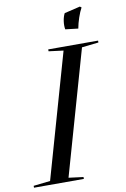

<svg xmlns="http://www.w3.org/2000/svg" viewBox="-138 -949 658 1005"><g transform="rotate(-10 191.0 -446.0)"><path d="M-41 0H224V-10L146 -20L334 -680L423 -690V-700H158V-690L236 -680L48 -20L-41 -10ZM264 -788 332 -780C338 -815 354 -861 368 -886L360 -892L276 -872C264 -850 259 -813 264 -788Z"/></g></svg>

Font: Mazius Display Extra italic
Style: Regular
Weight: 400
Italic angle: -17°
Designer: Alberto Casagrande & Collletttivo
Foundry: Collletttivo
Version: Version 2.000;Glyphs 3.2 (3217)